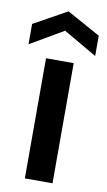

<svg xmlns="http://www.w3.org/2000/svg" viewBox="-100 -778 459 820"><g transform="rotate(10 129.5 -367.5)"><path d="M69 0V-521H189V0ZM-15 -567V-655L129 -735L274 -655V-567L129 -651Z"/></g></svg>

Font: DM Sans 10pt SemiBold
Style: Regular
Weight: 600
Version: Version 4.004;gftools[0.9.30]